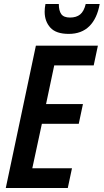

<svg xmlns="http://www.w3.org/2000/svg" viewBox="-20 -943 520 963"><path d="M9 0 160 -714H471L450 -615H252L211 -421H396L375 -322H190L142 -99H341L320 0ZM325 -773Q261 -773 232.5 -804.5Q204 -836 204 -884Q204 -903 208 -923H275Q275 -889 287.5 -872Q300 -855 331 -855Q363 -855 382 -870.5Q401 -886 410 -923H480Q467 -850 428 -811.5Q389 -773 325 -773Z"/></svg>

Font: Noto Sans Condensed SemiBold
Style: Italic
Weight: 600
Width: 3
Italic angle: -12°
Designer: Monotype Design Team
Foundry: Monotype Imaging Inc.
Version: Version 2.013; ttfautohint (v1.8.4.7-5d5b)